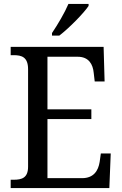

<svg xmlns="http://www.w3.org/2000/svg" viewBox="-20 -951 618 971"><path d="M243 -784V-771H280C331 -810 405 -886 428 -921V-931H326C307 -886 272 -827 243 -784ZM34 0H533L540 -175H490L484 -132C477 -88 454 -50 395 -50H220V-349H442V-398H220V-664H373C429 -664 450 -626 454 -582L459 -539H509L504 -714H34V-672H49C89 -672 122 -663 122 -601V-108C122 -51 90 -42 49 -42H34Z"/></svg>

Font: Noto Serif Ethiopic SmCn
Style: Regular
Weight: 400
Width: 4
Designer: Monotype Design Team
Foundry: Monotype Imaging Inc.
Version: Version 2.102